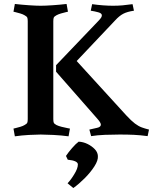

<svg xmlns="http://www.w3.org/2000/svg" viewBox="-20 -679 772 969"><path d="M263 -317V-350L479 -576Q489 -587 491.5 -592Q494 -597 494 -602Q494 -612 476 -617Q458 -622 438 -625L445 -658Q473 -654 500.5 -652Q528 -650 550 -650Q575 -650 598 -652Q621 -654 649 -658L656 -625Q622 -620 602 -609.5Q582 -599 561 -576L367 -371L618 -96Q643 -69 661 -55.5Q679 -42 695.5 -36Q712 -30 732 -25L725 8Q688 3 656 1.5Q624 0 584 0Q549 0 510 1.5Q471 3 440 8L431 -25Q452 -30 470.5 -34Q489 -38 489 -50Q489 -60 471 -80ZM249 -572V-78Q249 -65 251.5 -59.5Q254 -54 265 -48Q275 -43 291 -39Q307 -35 320 -32.5Q333 -30 333 -30L326 9Q289 4 249 2Q209 0 185 0Q163 0 126.5 2Q90 4 55 9L48 -30Q48 -30 58.5 -32.5Q69 -35 82.5 -39Q96 -43 104 -48Q115 -54 117.5 -59.5Q120 -65 120 -78V-572Q120 -585 117.5 -590.5Q115 -596 104 -602Q96 -607 82.5 -611Q69 -615 58.5 -617.5Q48 -620 48 -620L55 -659Q90 -655 126.5 -652.5Q163 -650 185 -650Q208 -650 245 -652.5Q282 -655 316 -659L323 -620Q323 -620 312 -617.5Q301 -615 287.5 -611Q274 -607 265 -602Q254 -596 251.5 -590.5Q249 -585 249 -572ZM377 36Q400 37 421.5 47.5Q443 58 458 73.5Q473 89 474 108Q476 130 456.5 160.5Q437 191 407.5 220.5Q378 250 350 270L321 246Q339 227 355 200Q373 171 373 151Q373 132 322 127L313 108Q324 91 343.5 68.5Q363 46 377 36Z"/></svg>

Font: Buenard
Style: Regular
Weight: 400
Version: Version 2.000